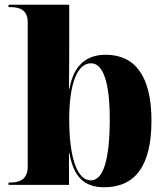

<svg xmlns="http://www.w3.org/2000/svg" viewBox="-20 -780 703 810"><path d="M419 10C551 10 619 -81 619 -271C619 -458 550 -549 426 -549C344 -549 290 -504 273 -405H271C272 -484 272 -556 272 -594V-760H16V-750H24C60 -750 97 -740 97 -686V-77C97 -19 56 -10 25 -10H16V0H271V-134H273C290 -34 336 10 419 10ZM363 -19C307 -19 272 -110 272 -277C272 -427 306 -513 364 -513C416 -513 443 -430 443 -278C443 -110 417 -19 363 -19Z"/></svg>

Font: Noto Serif Display ExtraBold
Style: Regular
Weight: 800
Designer: Monotype Design Team
Foundry: Monotype Imaging Inc.
Version: Version 2.009